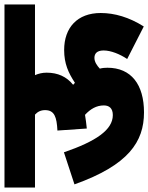

<svg xmlns="http://www.w3.org/2000/svg" viewBox="77 -739 662 856"><g transform="rotate(-90 408.0 -311.0)"><path d="M0 -622V-486H325C338 -474 345 -460 345 -441C345 -399 314 -389 254 -386L263 -255C285 -257 305 -260 324 -263C350 -239 366 -212 366 -179C366 -156 354 -139 323 -139C257 -139 206 -214 157 -357L14 -310C100 -69 204 0 335 0C459 0 534 -57 534 -163C534 -175 533 -186 530 -197C545 -211 561 -221 578 -221C595 -221 611 -212 611 -180C611 -148 595 -108 573 -75L718 -1C759 -66 778 -131 778 -193C778 -297 713 -356 613 -356C552 -356 511 -337 467 -308C464 -310 461 -313 458 -316C494 -345 512 -384 512 -434C512 -453 508 -470 501 -486H816V-622Z"/></g></svg>

Font: Noto Sans Devanagari UI SemiCondensed Black
Style: Regular
Weight: 900
Width: 4
Designer: Jelle Bosma - Monotype Design Team
Foundry: Monotype Imaging Inc.
Version: Version 2.004